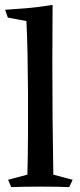

<svg xmlns="http://www.w3.org/2000/svg" viewBox="-20 -765 326 785"><path d="M195 -745Q194 -632 194 -513Q194 -394 195 -277Q196 -160 198 -51L277 -30L263 0Q239 -1 212 -1.5Q185 -2 146 -2Q109 -2 80.5 -1.5Q52 -1 26 0L13 -30L92 -51Q94 -131 94.5 -217Q95 -303 94.5 -387Q94 -471 92.5 -546Q91 -621 88 -679L12 -693L1 -725Q36 -727 89 -731.5Q142 -736 195 -745Z"/></svg>

Font: Ruwudu Medium
Style: Regular
Weight: 500
Designer: Becca Hirsbrunner Spalinger
Foundry: SIL International
Version: Version 3.000